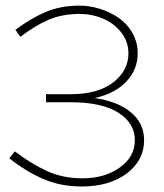

<svg xmlns="http://www.w3.org/2000/svg" viewBox="-20 -655 590 689"><path d="M319.8 -303.2Q403.3 -291 450.2 -251.7Q497.1 -212.4 497.1 -151.9Q497.1 -79.6 435.1 -32.7Q373 14.2 272.9 14.2Q197.3 14.2 135 -12.9Q72.8 -40 13.2 -86.9L33.2 -111.8Q93.8 -65.9 150.1 -40.5Q206.5 -15.1 275.9 -15.1Q355.5 -15.1 409.7 -53.7Q463.9 -92.3 463.9 -151.9Q463.9 -212.9 404.8 -250.5Q345.7 -288.1 232.9 -288.1H145V-316.9H232.9Q331.1 -316.9 386 -359.1Q440.9 -401.4 440.9 -463.9Q440.9 -504.9 415.5 -537.8Q390.1 -570.8 350.3 -587.9Q310.5 -605 266.1 -605Q202.6 -605 154.1 -584Q105.5 -563 53.2 -522.9L35.2 -547.9Q91.3 -589.8 144.5 -612.3Q197.8 -634.8 266.1 -634.8Q301.8 -634.8 337.9 -623.5Q374 -612.3 404.8 -591.6Q435.5 -570.8 454.8 -537.4Q474.1 -503.9 474.1 -463.9Q474.1 -405.8 433.6 -362.5Q393.1 -319.3 319.8 -303.2Z"/></svg>

Font: BioRhyme ExtraLight
Style: Regular
Weight: 275
Designer: Aoife Mooney
Foundry: Aoife Mooney Type
Version: Version 1.500;PS 001.500;hotconv 1.0.88;makeotf.lib2.5.64775